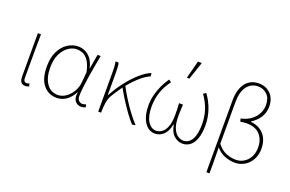

<svg xmlns="http://www.w3.org/2000/svg" viewBox="-110 -1141 2613 1729"><g transform="rotate(20 1197.0 -277.0)"><path d="M150 8Q133 8 121 1Q109 -6 102.5 -21.5Q96 -37 96 -62V-478H126Q125 -406 124.5 -336Q124 -266 124 -196.5Q124 -127 124 -56Q124 -38 132 -29Q140 -20 152 -20Q159 -20 165 -21.5Q171 -23 180 -26L186 0Q179 3 170 5.5Q161 8 150 8Z M452 12Q374 12 324 -47.5Q274 -107 274 -225Q274 -310 303 -369Q332 -428 379.5 -459Q427 -490 482 -490Q514 -490 546.5 -475.5Q579 -461 604.5 -428Q630 -395 642 -340H644L668 -478H698Q688 -426 678 -370Q668 -314 659.5 -259.5Q651 -205 645.5 -156.5Q640 -108 640 -70Q640 -46 654.5 -31Q669 -16 688 -16Q697 -16 706.5 -18.5Q716 -21 723 -24L730 2Q723 5 712 8.5Q701 12 686 12Q650 12 628 -16.5Q606 -45 616 -100H614Q553 12 452 12ZM454 -16Q494 -16 530.5 -41.5Q567 -67 591.5 -109.5Q616 -152 620 -202L628 -298Q612 -370 586.5 -405Q561 -440 533 -451Q505 -462 480 -462Q435 -462 395.5 -434Q356 -406 331 -353.5Q306 -301 306 -225Q306 -131 345 -73.5Q384 -16 454 -16Z M848 0V-360Q848 -389 847 -420Q846 -451 840 -478H870Q875 -462 876.5 -432Q878 -402 878 -372V-172H882Q922 -246 973.5 -312Q1025 -378 1079 -425.5Q1133 -473 1180 -490L1184 -460Q1143 -443 1096 -403Q1049 -363 1000.5 -304Q952 -245 908 -170Q890 -140 883.5 -101.5Q877 -63 876 -22V0ZM1174 6Q1141 -30 1104.5 -81Q1068 -132 1034 -186Q1000 -240 976 -285L998 -303Q1022 -255 1055.5 -201.5Q1089 -148 1127.5 -95.5Q1166 -43 1206 0Z M1394 12Q1355 12 1323.5 -13Q1292 -38 1273 -87.5Q1254 -137 1254 -210Q1254 -260 1266.5 -309.5Q1279 -359 1300.5 -405Q1322 -451 1350 -490L1374 -472Q1329 -414 1306.5 -347Q1284 -280 1284 -206Q1284 -116 1316 -66Q1348 -16 1396 -16Q1421 -16 1447.5 -33Q1474 -50 1492 -92.5Q1510 -135 1510 -210Q1510 -225 1509.5 -242.5Q1509 -260 1508.5 -280Q1508 -300 1506 -320H1544Q1543 -300 1542 -280Q1541 -260 1540.5 -242.5Q1540 -225 1540 -210Q1540 -135 1558.5 -92.5Q1577 -50 1604 -33Q1631 -16 1656 -16Q1707 -16 1736.5 -65.5Q1766 -115 1766 -212Q1766 -283 1745.5 -347Q1725 -411 1680 -474L1706 -490Q1750 -429 1774 -359Q1798 -289 1798 -212Q1798 -137 1780.5 -87.5Q1763 -38 1731.5 -13Q1700 12 1658 12Q1613 12 1576 -21Q1539 -54 1528 -122H1524Q1512 -54 1475.5 -21Q1439 12 1394 12ZM1494 -560 1538 -730H1572L1574 -726L1518 -560Z M1950 180V-512Q1950 -576 1969 -626Q1988 -676 2027 -705Q2066 -734 2124 -734Q2165 -734 2200.5 -715.5Q2236 -697 2258 -660Q2280 -623 2280 -568Q2280 -511 2251.5 -465.5Q2223 -420 2172 -388V-384Q2228 -378 2266.5 -352Q2305 -326 2324.5 -284Q2344 -242 2344 -188Q2344 -128 2319 -83Q2294 -38 2252 -13Q2210 12 2160 12Q2111 12 2063.5 -6.5Q2016 -25 1978 -68Q1980 -5 1980 55Q1980 115 1980 180ZM2160 -16Q2202 -16 2236.5 -37.5Q2271 -59 2291.5 -97.5Q2312 -136 2312 -188Q2312 -262 2269.5 -310Q2227 -358 2140 -358Q2112 -358 2082 -352L2074 -380Q2136 -394 2174.5 -425Q2213 -456 2230.5 -494Q2248 -532 2248 -568Q2248 -637 2212 -671.5Q2176 -706 2126 -706Q2060 -706 2020 -654.5Q1980 -603 1980 -498Q1980 -399 1980 -301Q1980 -203 1980 -104Q2021 -52 2068 -34Q2115 -16 2160 -16Z"/></g></svg>

Font: Source Sans 3
Style: Regular
Weight: 200
Designer: Paul D. Hunt
Foundry: Adobe
Version: Version 3.046;hotconv 1.0.118;makeotfexe 2.5.65603